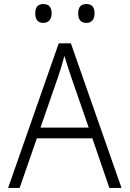

<svg xmlns="http://www.w3.org/2000/svg" viewBox="-20 -928 640 948"><path d="M20 0 270 -714H330L580 0H520L436 -245H162L77 0ZM268 -552 180 -298H418L330 -552Q324 -570 315 -597.5Q306 -625 298 -652Q291 -625 282.5 -597.5Q274 -570 268 -552ZM407 -815Q366 -815 366 -862Q366 -908 407 -908Q447 -908 447 -862Q447 -840 436.5 -827.5Q426 -815 407 -815ZM194 -815Q154 -815 154 -862Q154 -908 194 -908Q235 -908 235 -862Q235 -840 224 -827.5Q213 -815 194 -815Z"/></svg>

Font: Noto Sans Mono Light
Style: Regular
Weight: 300
Designer: Monotype Design Team
Foundry: Monotype Imaging Inc.
Version: Version 2.014; ttfautohint (v1.8.4.7-5d5b)